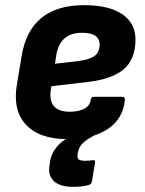

<svg xmlns="http://www.w3.org/2000/svg" viewBox="-20 -527 563 744"><path d="M241 12Q132 12 80 -44.5Q28 -101 46 -203L64 -311Q97 -507 306 -507Q402 -507 453.5 -472Q505 -437 505 -374Q505 -296 457.5 -257Q410 -218 309 -208L179 -193L177 -180Q164 -94 251 -94Q285 -94 307 -106Q329 -118 331 -139Q333 -152 345 -152H452Q465 -152 464 -140Q457 -67 398.5 -27.5Q340 12 241 12ZM193 -280 288 -291Q330 -297 348 -311.5Q366 -326 366 -354Q366 -400 298 -400Q212 -400 198 -313ZM263 197Q212 197 188.5 174.5Q165 152 172 113L174 98Q182 53 221.5 21.5Q261 -10 339 -29L355 -7Q318 11 302 26.5Q286 42 282 63L281 71Q278 85 284.5 90.5Q291 96 310 96Q318 96 323.5 95.5Q329 95 337 94Q351 91 348 105L336 177Q334 187 323 190Q309 194 294 195.5Q279 197 263 197Z"/></svg>

Font: Sofia Sans ExtraBold
Style: Italic
Weight: 800
Italic angle: -9°
Designer: Botio Nikoltchev, Ani Petrova
Foundry: lettersoup
Version: Version 4.100; ttfautohint (v1.8.4.7-5d5b)